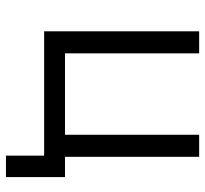

<svg xmlns="http://www.w3.org/2000/svg" viewBox="-42 -518 688 644"><g transform="rotate(90 302.0 -196.0)"><path d="M502 128H574V-70H506V-520H432V-70H159V-520H85V0H502Z"/></g></svg>

Font: Fixel Variable
Style: Regular
Weight: 100
Width: 3
Designer: AlfaBravo + MacPaw
Foundry: Kyrylo Tkachov, Marchela Mozhyna, Serhii Makarenko, Maria Weinstein, Zakhar Kryvoshyya
Version: Version 1.211